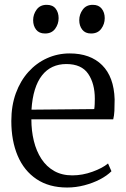

<svg xmlns="http://www.w3.org/2000/svg" viewBox="-20 -784 534 814"><path d="M264.5 11Q188 11 135 -24.5Q82 -60 55 -123.5Q28 -187 28 -271Q28 -336 47.2 -388.8Q66.5 -441.5 100.5 -479.2Q134.5 -517 179.5 -537.2Q224.5 -557.5 275.5 -557.5Q363 -557.5 413 -507.8Q463 -458 466 -363Q466 -334 465 -313.8Q464 -293.5 460 -278H113Q113 -229.5 123.5 -186.5Q134 -143.5 155.5 -110.5Q177 -77.5 209.8 -59Q242.5 -40.5 286.5 -40.5Q329.5 -40.5 372.2 -56Q415 -71.5 438 -91L452.5 -58Q433.5 -39 403.8 -23.5Q374 -8 337.8 1.5Q301.5 11 264.5 11ZM113.5 -319 379.5 -321.5Q381 -330 381.5 -342.8Q382 -355.5 382 -365Q382 -430 353.8 -471.2Q325.5 -512.5 261 -512.5Q229 -512.5 203 -500.5Q177 -488.5 158 -464.2Q139 -440 127.8 -403.8Q116.5 -367.5 113.5 -319ZM170.5 -642Q146 -642 133.2 -658.2Q120.5 -674.5 120.5 -698.5Q120.5 -723 135.2 -743.2Q150 -763.5 177.5 -763.5H178.5Q203.5 -763.5 216 -747.2Q228.5 -731 228.5 -707Q228.5 -682 213.8 -662Q199 -642 171.5 -642ZM365.5 -642Q341.5 -642 328.8 -658.2Q316 -674.5 316 -698.5Q316 -723 330.8 -743.2Q345.5 -763.5 373 -763.5H374Q398.5 -763.5 411.2 -747.2Q424 -731 424 -707Q424 -682 409.2 -662Q394.5 -642 366.5 -642Z"/></svg>

Font: Merriweather 48pt Light
Style: Regular
Weight: 300
Version: Version 2.100